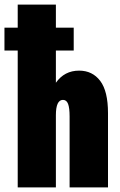

<svg xmlns="http://www.w3.org/2000/svg" viewBox="-54 -820 524 840"><path d="M23.5 0V-599H-34.5V-699H23.5V-800H190.5V-699H268.5V-599H190.5V-458Q228 -511 292 -511Q350.5 -511 384.5 -466Q418.5 -421 418.5 -325V0H250.5V-310.5Q250.5 -348 243.8 -365.5Q237 -383 221.5 -383Q190.5 -383 190.5 -316V0Z"/></svg>

Font: League Mono Condensed ExtraBold
Style: Regular
Weight: 800
Width: 1
Designer: Tyler Finck
Foundry: The League of Moveable Type / Tyler Finck
Version: Version 2.210